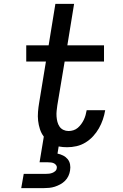

<svg xmlns="http://www.w3.org/2000/svg" viewBox="-20 -755 640 995"><path d="M90 220 103 146H218Q227 146 235 145Q243 144 251 141Q259 138 266 132Q273 126 274 117Q276 109 271.5 102Q267 95 260 91.5Q253 88 244.5 87Q236 86 227 86H185L207 -47Q194 -64 187 -85.5Q180 -107 177.5 -129.5Q175 -152 177 -176Q179 -200 183 -223L218 -436H116V-520H232L267 -735H364L329 -520H519V-436H315L277 -209Q275 -195 273.5 -180.5Q272 -166 273 -151.5Q274 -137 277.5 -123.5Q281 -110 288.5 -99Q296 -88 308.5 -82Q321 -76 335 -76Q348 -76 360.5 -80Q373 -84 383 -92.5Q393 -101 401 -112Q409 -123 414.5 -134.5Q420 -146 423.5 -158.5Q427 -171 429 -183V-184H525V-183Q521 -159 513 -135.5Q505 -112 492.5 -90Q480 -68 462.5 -49Q445 -30 423 -16.5Q401 -3 376.5 2.5Q352 8 328 8Q317 8 306 7Q295 6 284 4L278 41Q293 44 307 51Q321 58 330.5 69.5Q340 81 343 96.5Q346 112 343 129Q341 143 334.5 157Q328 171 317 182Q306 193 292 200.5Q278 208 264 212.5Q250 217 235 218.5Q220 220 205 220Z"/></svg>

Font: Iosevka Md Ex Obl
Style: Regular
Weight: 500
Width: 7
Italic angle: -9°
Monospace: yes
Designer: Belleve Invis
Foundry: Belleve Invis
Version: Version 32.5.0; ttfautohint (v1.8.4)